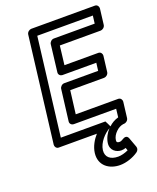

<svg xmlns="http://www.w3.org/2000/svg" viewBox="-166 -776 914 1117"><g transform="rotate(-20 291.0 -218.0)"><path d="M405 12C405 12 388 -25 387 -25H111L185 -629H529L523 -581H270C255 -581 243 -567 242 -556L222 -389C220 -374 233 -364 244 -364H454L448 -316H238C223 -316 211 -302 210 -291L186 -98C184 -83 197 -73 208 -73H471L465 -22C441 -15 422 -4 405 12ZM396 20C376 41 361 69 357 98C351 143 387 165 418 165C428 165 437 163 445 160L451 177C430 187 406 193 388 193C339 193 311 169 316 127C322 81 362 39 396 20ZM58 0C57 11 65 25 80 25H316C293 51 271 87 266 127C257 203 315 243 382 243C420 243 464 228 495 206C505 199 510 186 506 175L484 115C475 91 454 102 448 106C438 112 432 115 424 115C411 115 405 111 407 98C409 81 419 63 434 49C448 35 465 27 480 25H484C495 25 510 15 512 0L524 -98C525 -109 517 -123 502 -123H239L257 -266H467C478 -266 493 -276 495 -291L507 -389C508 -400 500 -414 485 -414H275L289 -531H542C553 -531 568 -541 570 -556L582 -654C583 -665 575 -679 560 -679H166C155 -679 140 -669 138 -654Z"/></g></svg>

Font: Falling Sky
Style: OuObl
Weight: 400
Designer: Paul D. Hunt
Foundry: Adobe Systems Incorporated
Version: Version 1.02